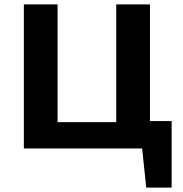

<svg xmlns="http://www.w3.org/2000/svg" viewBox="-20 -678 837 877"><path d="M619 0V-125H764L693 0ZM648 179 616 -125H764V179ZM511 0V-658H665V0ZM138 0V-120H617V0ZM89 0V-658H243V0Z"/></svg>

Font: Ysabeau ExtraBold
Style: Regular
Weight: 800
Designer: Christian Thalmann (Catharsis Fonts)
Version: Version 2.002